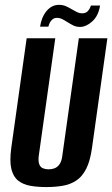

<svg xmlns="http://www.w3.org/2000/svg" viewBox="-20 -746 455 778"><path d="M167.5 12Q131.7 12 102.6 6.8Q73.5 1.6 53.6 -14.1Q33.7 -29.8 26 -61.5Q18.4 -93.1 25.7 -146.8L88 -591H204L137 -114.4Q134.4 -92.5 139.1 -80.5Q143.7 -68.4 154.1 -64.1Q164.4 -59.9 177 -59.9Q190 -59.9 201.3 -64.1Q212.6 -68.4 221.2 -80.5Q229.8 -92.5 232.4 -114.4L299.4 -591H415.1L352.9 -147.5Q345.5 -93.8 329.2 -61.8Q312.8 -29.8 288.7 -14.1Q264.6 1.6 234 6.8Q203.4 12 167.5 12ZM304.4 -636.9Q289 -636.9 277.2 -642.8Q265.4 -648.7 252.7 -656.6Q243 -663 232.6 -668.3Q222.3 -673.6 210.3 -673.6Q197.6 -673.6 188.8 -663.9Q180 -654.2 176 -637.9H142.3Q148.3 -677.3 169.1 -701.8Q189.9 -726.4 218.7 -726.4Q234.8 -726.4 247.5 -720.7Q260.3 -715 272.3 -707.7Q282.7 -701.4 292.4 -696.7Q302.1 -692 312.8 -692Q327.5 -692 335.7 -700.8Q343.8 -709.5 348.5 -723.7H385.5Q378.9 -681.9 354 -659.4Q329.1 -636.9 304.4 -636.9Z"/></svg>

Font: Alumni Sans Thin
Style: Italic
Weight: 100
Italic angle: -8°
Designer: Robert E. Leuschke
Foundry: Robert E. Leuschke
Version: Version 1.016